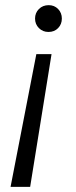

<svg xmlns="http://www.w3.org/2000/svg" viewBox="-20 -558 296 745"><path d="M180 -348 97 167H21L121 -348ZM169 -538Q191 -538 205.5 -523Q220 -508 220 -486Q220 -464 205.5 -449Q191 -434 168 -434Q146 -434 131 -449Q116 -464 116 -486Q116 -508 131 -523Q146 -538 169 -538Z"/></svg>

Font: DM Sans 9pt Light
Style: Italic
Weight: 300
Italic angle: -10°
Version: Version 4.004;gftools[0.9.30]